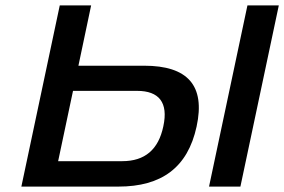

<svg xmlns="http://www.w3.org/2000/svg" viewBox="-20 -690 1051 710"><path d="M59 0H418C577 0 674 -70 707 -222C740 -374 674 -447 513 -447H270L317 -670H201ZM195 -94 250 -354H487C568 -354 603 -311 584 -223C566 -137 516 -94 432 -94ZM753 0H869L1011 -670H895Z"/></svg>

Font: LT Wave Medium
Style: Italic
Weight: 500
Designer: Daniel Lyons
Version: Version 2.5 (Glyphs App)